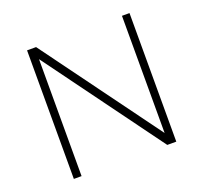

<svg xmlns="http://www.w3.org/2000/svg" viewBox="-121 -840 1039 981"><g transform="rotate(-20 398.5 -349.5)"><path d="M636 -699V-62L169 -699H120V0H162V-636L628 0H677V-699Z"/></g></svg>

Font: Montserrat arm ExtraLight
Style: Regular
Weight: 275
Designer: Julieta Ulanovsky
Foundry: Julieta Ulanovsky
Version: Version 6.000;PS 006.000;hotconv 1.0.88;makeotf.lib2.5.64775